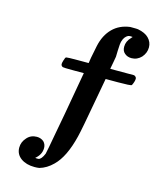

<svg xmlns="http://www.w3.org/2000/svg" viewBox="-131 -791 885 1082"><g transform="rotate(15 312.0 -250.0)"><path d="M166 150 174 151H185Q202 148 217 112Q222 92 240 -9Q255 -86 263 -133Q277 -213 293 -303L307 -382H247Q188 -382 184 -384Q173 -389 173 -400Q173 -407 177 -420Q182 -435 183 -437Q185 -441 189 -442Q195 -444 256 -444H318L319 -446Q319 -456 338 -548Q352 -614 392 -654Q431 -693 492 -701H503Q534 -701 538 -700Q580 -692 601 -671Q624 -648 624 -617Q624 -584 601 -558Q577 -533 544 -533Q520 -533 504 -547Q488 -560 488 -585Q488 -617 513 -642L520 -650Q513 -650 509 -651Q500 -651 494 -649Q473 -638 465 -611Q460 -596 459 -554L458 -518L452 -484L445 -447V-444H584Q598 -438 598 -427Q598 -411 586 -387Q579 -382 505 -382H434V-380Q426 -337 411 -254Q378 -69 368 -30Q337 97 280 152Q245 187 203 199Q191 201 175 201Q127 201 96 179Q64 156 64 117Q64 84 88 58Q110 33 145 33Q168 33 185 47Q200 62 200 84Q200 122 166 150Z"/></g></svg>

Font: KaTeX_Math
Style: Bold Italic
Weight: 700
Version: Version